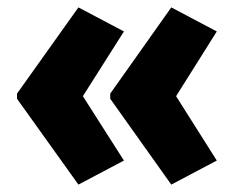

<svg xmlns="http://www.w3.org/2000/svg" viewBox="-20 -540 636 519"><path d="M26 -287 192 -520 315 -455 204 -280 315 -106 192 -41 26 -273ZM278 -287 443 -520 566 -455 456 -280 566 -106 443 -41 278 -273Z"/></svg>

Font: Noto Sans Myanmar UI Condensed Black
Style: Regular
Weight: 900
Width: 3
Designer: Monotype Design Team
Foundry: Monotype Imaging Inc.
Version: Version 2.103; ttfautohint (v1.8.4.7-5d5b)